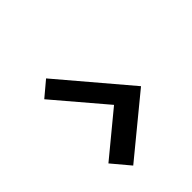

<svg xmlns="http://www.w3.org/2000/svg" viewBox="-36 -999 785 785"><g transform="rotate(45 356.0 -607.0)"><path d="M458.5 -765.5 665.5 -513.5 587.5 -448 434.5 -633.5 216.5 -448 161.5 -513.5Z"/></g></svg>

Font: Russisch Sans ExtraBold
Style: Italic
Weight: 800
Width: 4
Italic angle: -10°
Designer: Michael Sharanda (font) & Cristiano Sobral (main changes)
Foundry: Michael Sharanda
Version: Version 2.00;September 8, 2020;FontCreator 13.0.0.2681 64-bi